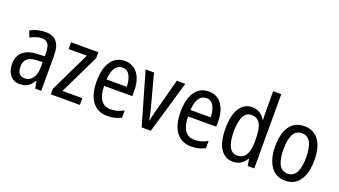

<svg xmlns="http://www.w3.org/2000/svg" viewBox="-63 -1299 3261 1847"><g transform="rotate(20 1567.5 -375.0)"><path d="M236 -546Q318 -546 354.5 -499.5Q391 -453 391 -363V0H329L315 -75H312Q287 -32 254.5 -11Q222 10 172 10Q107 10 72.5 -35.5Q38 -81 38 -150Q38 -229 89 -273.5Q140 -318 239 -321L309 -324V-359Q309 -422 288 -450Q267 -478 225 -478Q197 -478 168 -468.5Q139 -459 109 -443L83 -505Q115 -525 154 -535.5Q193 -546 236 -546ZM252 -262Q183 -259 153 -231Q123 -203 123 -151Q123 -103 143 -80.5Q163 -58 198 -58Q248 -58 278.5 -98Q309 -138 309 -213V-265Z M787 0H489V-56L688 -468H501V-537H780V-476L583 -69H787Z M1051 -546Q1110 -546 1150.5 -515Q1191 -484 1211.5 -430Q1232 -376 1232 -308V-252H943Q946 -61 1078 -61Q1145 -61 1210 -98V-24Q1178 -7 1144.5 1.5Q1111 10 1070 10Q999 10 952.5 -24.5Q906 -59 883 -121Q860 -183 860 -265Q860 -400 910 -473Q960 -546 1051 -546ZM1051 -478Q954 -478 944 -318H1151Q1150 -385 1126 -431.5Q1102 -478 1051 -478Z M1419 0 1264 -537H1350L1435 -219Q1443 -188 1451 -153.5Q1459 -119 1464 -89H1468Q1470 -108 1478 -139.5Q1486 -171 1495 -204L1583 -537H1670L1513 0Z M1910 -546Q1969 -546 2009.5 -515Q2050 -484 2070.5 -430Q2091 -376 2091 -308V-252H1802Q1805 -61 1937 -61Q2004 -61 2069 -98V-24Q2037 -7 2003.5 1.5Q1970 10 1929 10Q1858 10 1811.5 -24.5Q1765 -59 1742 -121Q1719 -183 1719 -265Q1719 -400 1769 -473Q1819 -546 1910 -546ZM1910 -478Q1813 -478 1803 -318H2010Q2009 -385 1985 -431.5Q1961 -478 1910 -478Z M2356 10Q2272 10 2226 -60.5Q2180 -131 2180 -268Q2180 -403 2226 -475Q2272 -547 2354 -547Q2398 -547 2432 -525.5Q2466 -504 2488 -468H2492Q2491 -487 2490 -507.5Q2489 -528 2489 -543V-760H2572V0H2505L2493 -69H2489Q2466 -32 2434 -11Q2402 10 2356 10ZM2373 -60Q2433 -60 2461 -106.5Q2489 -153 2489 -246V-272Q2489 -374 2462 -424Q2435 -474 2372 -474Q2317 -474 2291 -420Q2265 -366 2265 -267Q2265 -166 2291.5 -113Q2318 -60 2373 -60Z M3089 -269Q3089 -141 3038 -65.5Q2987 10 2887 10Q2793 10 2740.5 -65.5Q2688 -141 2688 -269Q2688 -402 2739 -474.5Q2790 -547 2889 -547Q2982 -547 3035.5 -476Q3089 -405 3089 -269ZM2773 -269Q2773 -169 2801 -115.5Q2829 -62 2889 -62Q2948 -62 2976.5 -114.5Q3005 -167 3005 -269Q3005 -370 2976.5 -422.5Q2948 -475 2889 -475Q2828 -475 2800.5 -422.5Q2773 -370 2773 -269Z"/></g></svg>

Font: Noto Sans Devanagari Condensed
Style: Regular
Weight: 400
Width: 3
Designer: Jelle Bosma - Monotype Design Team
Foundry: Monotype Imaging Inc.
Version: Version 2.004; ttfautohint (v1.8.4.7-5d5b)